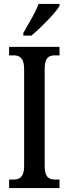

<svg xmlns="http://www.w3.org/2000/svg" viewBox="-20 -951 346 971"><path d="M98 -784V-771H139C189 -813 261 -886 281 -921V-931H175C159 -886 125 -833 98 -784ZM26 0H281V-43H258C227 -43 206 -56 206 -111V-602C206 -659 226 -671 258 -671H281V-714H26V-671H49C78 -671 102 -659 102 -602V-110C102 -55 78 -43 49 -43H26Z"/></svg>

Font: Noto Serif Khmer ExtraCondensed Medium
Style: Regular
Weight: 500
Width: 2
Designer: Danh Hong and the Monotype Design Team
Foundry: Monotype Imaging Inc.
Version: Version 2.004